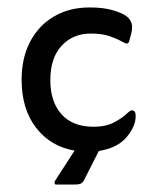

<svg xmlns="http://www.w3.org/2000/svg" viewBox="-20 -397 403 515"><path d="M245 8 205 87Q201 94 195.5 96Q190 98 181 98H131Q127 98 126.5 95Q126 92 127 89L180 7Q116 -4 77 -54Q38 -104 38 -183Q38 -242 61 -285.5Q84 -329 125 -353Q166 -377 220 -377Q246 -377 265.5 -373.5Q285 -370 304 -362Q343 -346 332 -307L327 -288Q325 -280 320 -280Q317 -280 312 -283Q290 -295 270.5 -301Q251 -307 223 -307Q176 -307 145.5 -274.5Q115 -242 115 -182Q115 -124 145 -90.5Q175 -57 231 -57Q264 -57 286.5 -69Q309 -81 322 -94Q324 -96 327.5 -98.5Q331 -101 334 -101Q344 -101 344 -86Q344 -58 319.5 -29Q295 0 245 8Z"/></svg>

Font: Zain
Style: Regular
Weight: 400
Designer: Zain,Boutros
Foundry: Mobile Telecommunications Company (Zain), 2024
Version: Version 1.51; ttfautohint (v1.8.4)